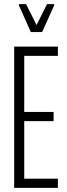

<svg xmlns="http://www.w3.org/2000/svg" viewBox="-20 -915 324 935"><path d="M49 0V-688H262V-643H98V-370H241V-325H98V-45H262V0ZM130 -759 72 -889V-895H107L158 -793L209 -895H244V-889L185 -759Z"/></svg>

Font: Saira UltraCondensed Light
Style: Regular
Weight: 300
Width: 1
Designer: Hector Gatti with collaboration of the Omnibus-Type team
Foundry: Omnibus-Type
Version: Version 1.101